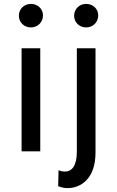

<svg xmlns="http://www.w3.org/2000/svg" viewBox="-20 -778 603 987"><path d="M91 0H187V-530H91ZM139 -637C174 -637 201 -664 201 -699C201 -732 174 -758 139 -758C104 -758 77 -732 77 -697C77 -663 104 -637 139 -637ZM281 97 279 179C293 185 309 189 328 189C392 189 471 144 471 6V-530H375V2C375 75 349 104 314 104C303 104 292 102 281 97ZM423 -637C458 -637 485 -664 485 -699C485 -732 458 -758 423 -758C388 -758 361 -732 361 -697C361 -663 388 -637 423 -637Z"/></svg>

Font: Chess Sans Medium
Style: Regular
Weight: 500
Designer: Wolf Bōese
Foundry: Wolf Bōese
Version: Version 7.223;Glyphs 3.3 (3306)